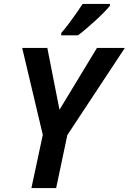

<svg xmlns="http://www.w3.org/2000/svg" viewBox="-20 -958 656 978"><path d="M140 0 198 -271 93 -714H221L283 -399L474 -714H616L323 -270L266 0ZM292 -790Q309 -809 328.5 -835Q348 -861 367 -888Q386 -915 401 -938H540V-929Q530 -916 510.5 -896Q491 -876 467 -854Q443 -832 419.5 -812Q396 -792 377 -778H292Z"/></svg>

Font: Noto Sans Display SemiBold
Style: Italic
Weight: 600
Italic angle: -12°
Designer: Monotype Design Team
Foundry: Monotype Imaging Inc.
Version: Version 2.003